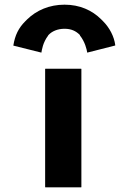

<svg xmlns="http://www.w3.org/2000/svg" viewBox="-20 -794 551 821"><path d="M186 -642V-643L188 -645C202 -660 226 -671 256 -671C285 -671 305 -661 321 -645L322 -643V-642C343 -616 351 -583 353 -569L471 -599L473 -600C468 -639 448 -676 420 -704L413 -711C374 -750 321 -774 256 -774C191 -774 136 -750 96 -711L88 -703C60 -675 44 -644 37 -599L157 -569C159 -580 163 -612 186 -642ZM173 6 174 7H327L328 6V-499L327 -500H174L173 -499Z"/></svg>

Font: Hussar Woodtype
Style: SeBd
Weight: 900
Foundry: Cannot Into Space Fonts
Version: Version 1.07